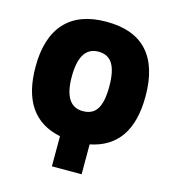

<svg xmlns="http://www.w3.org/2000/svg" viewBox="-108 -815 816 905"><g transform="rotate(15 300.0 -362.5)"><path d="M228 -147Q32 -187 32 -434Q32 -576 100 -650.5Q168 -725 301 -725Q435 -725 502 -651Q569 -577 569 -433Q569 -185 373 -146V0H228ZM301 -289Q349 -289 370.5 -324Q392 -359 392 -433Q392 -508 370 -543.5Q348 -579 301 -579Q209 -579 209 -433Q209 -289 301 -289Z"/></g></svg>

Font: Noto Sans Mono Black
Style: Regular
Weight: 900
Designer: Monotype Design Team
Foundry: Monotype Imaging Inc.
Version: Version 2.014